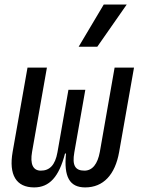

<svg xmlns="http://www.w3.org/2000/svg" viewBox="-20 -815 626 845"><path d="M355 9.8C434.6 9.8 486.8 -45.9 504.4 -146.5L569.8 -517.6H484.4L419.4 -146.5C409.7 -93.3 386.7 -64 351.6 -64C311 -64 296.9 -86.9 307.1 -144.5L355.5 -419.9H281.2L232.9 -145C222.7 -87.4 197.8 -64 159.7 -64C125 -64 111.8 -93.3 121.1 -146.5L186.5 -517.6H101.1L35.6 -146.5C18.1 -45.9 50.8 9.8 130.4 9.8C197.3 9.8 239.7 -36.6 266.1 -139.2H270.5C260.3 -36.6 286.1 9.8 355 9.8ZM326.2 -609.4H408.2L537.6 -794.9H436.5Z"/></svg>

Font: Cascadia Code SemiLight
Style: Italic
Weight: 350
Italic angle: -10°
Monospace: yes
Designer: Aaron Bell
Foundry: Saja Typeworks
Version: Version 2404.023